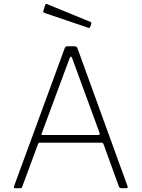

<svg xmlns="http://www.w3.org/2000/svg" viewBox="-20 -984 740 1004"><path d="M53 -9 318 -731Q320 -737 323.5 -739.5Q327 -742 334 -742H367Q382 -742 385 -732L647 -10L648 -7Q648 0 639 0H615Q605 0 602 -8L521 -231Q518 -238 511 -238H189Q182 -238 179 -231L96 -7Q95 0 85 0H60Q50 0 53 -9ZM494 -278Q504 -278 501 -288L358 -678Q355 -688 351 -688Q348 -688 343 -677L198 -286Q196 -281 197 -279.5Q198 -278 203 -278ZM225 -963 454 -869Q456 -868 457 -865.5Q458 -863 457 -859L452 -844Q449 -836 441 -839L214 -916Q208 -918 206.5 -920.5Q205 -923 207 -928L217 -960Q218 -962 220.5 -963Q223 -964 225 -963Z"/></svg>

Font: Libre Franklin Thin
Style: Regular
Weight: 250
Designer: Pablo Impallari, Rodrigo Fuenzalida
Foundry: Impallari Type
Version: Version 1.002; ttfautohint (v1.5)